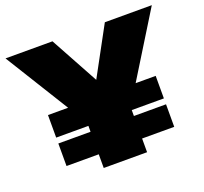

<svg xmlns="http://www.w3.org/2000/svg" viewBox="-118 -812 1007 949"><g transform="rotate(-20 385.5 -337.5)"><path d="M103 -221.5H669.5V-340H103ZM103 -72H669.5V-190.5H103ZM277.5 -229H495.5L771 -675H524L378 -406H395.5L248.5 -675H1.5ZM272.5 0H500.5V-357H272.5Z"/></g></svg>

Font: Anybody UltraCondensed Thin Black
Style: Regular
Weight: 900
Version: Version 1.111